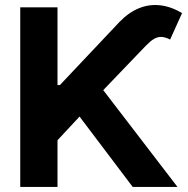

<svg xmlns="http://www.w3.org/2000/svg" viewBox="-20 -736 740 756"><path d="M59.7 -707.2H206.4V-401H215.8L449.9 -649Q485.8 -686.5 526.4 -703.3Q567.1 -720 610.2 -715.2Q653.4 -710.4 696.9 -684.5L649.8 -580.2Q630.9 -590.2 615.5 -590.6Q600.1 -590.9 586.2 -582.7Q572.2 -574.4 554.7 -556.4L386.5 -381.1L678.8 0H502.5L293.2 -277L206.4 -183.8V0H59.7Z"/></svg>

Font: Pretendard Variable
Style: Regular
Weight: 400
Designer: Base glyphs from Inter by Rasmus Andersson; Hangul glyphs from Noto Sans CJK(Source Han Sans) by Jang Soo-young and Kang
Foundry: Kil Hyung-jin
Version: Version 1.100;FEAKit 1.0